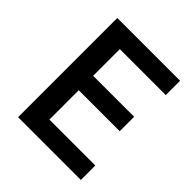

<svg xmlns="http://www.w3.org/2000/svg" viewBox="-192 -829 958 958"><g transform="rotate(45 287.5 -350.0)"><path d="M87 -700H530V-599H206V-411H495V-309H206V-102H530V0H87Z"/></g></svg>

Font: Golos UI Medium
Style: Regular
Weight: 500
Designer: A.Korolkova, Vitaly Kuzmin
Foundry: ParaType Ltd
Version: Version 2.000